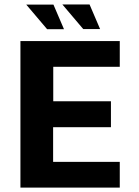

<svg xmlns="http://www.w3.org/2000/svg" viewBox="-20 -854 631 874"><path d="M73 0V-667H525.2V-549.8H222.4V-393H485V-275H221.8V-117.2H525.2V0ZM194.4 -721.2 99.4 -833.2H223.2L271.2 -721.2ZM358.8 -721.8 263.8 -833.8H387.6L435.6 -721.8Z"/></svg>

Font: Maven Pro VF Beta
Style: Regular
Weight: 400
Designer: Joe Prince
Foundry: Joe Prince
Version: Version 2.002